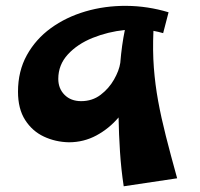

<svg xmlns="http://www.w3.org/2000/svg" viewBox="-20 -633 700 672"><path d="M221 -135Q174 -136 133.5 -155Q93 -174 68 -213Q43 -252 43 -312Q43 -384 74 -440Q105 -496 158 -534.5Q211 -573 279 -593Q347 -613 422 -612.5Q497 -612 570 -590L551 -517Q534 -522 517 -525Q514 -455 518.5 -396Q523 -337 533.5 -279.5Q544 -222 560.5 -157Q577 -92 600 -9L413 19Q404 -40 400 -101.5Q396 -163 395 -222Q362 -183 317.5 -159Q273 -135 221 -135ZM264 -279Q303 -279 332 -301Q361 -323 379 -354.5Q397 -386 401 -413Q406 -475 417 -528Q358 -522 304.5 -500.5Q251 -479 217.5 -442.5Q184 -406 184 -357Q184 -323 206 -301Q228 -279 264 -279Z"/></svg>

Font: Marhey SemiBold
Style: Regular
Weight: 600
Designer: Nur Syamsi & Bustanul Arifin
Foundry: Namelatype
Version: Version 1.000; ttfautohint (v1.8.4.7-5d5b)